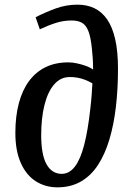

<svg xmlns="http://www.w3.org/2000/svg" viewBox="-20 -791 573 825"><path d="M133 -717Q174 -738 219 -754.5Q264 -771 313 -771Q354 -771 386 -755.5Q418 -740 440.5 -707.5Q463 -675 475 -622.5Q487 -570 487 -495Q487 -409 478 -332Q469 -255 450 -191.5Q431 -128 401 -82Q371 -36 327.5 -11Q284 14 227 14Q175 14 134 -12Q93 -38 69.5 -90.5Q46 -143 46 -220Q46 -291 61 -347.5Q76 -404 105 -443Q134 -482 176 -502.5Q218 -523 274 -523Q292 -523 312 -518.5Q332 -514 350 -507.5Q368 -501 380 -492Q380 -520 378.5 -541Q377 -562 375 -581Q370 -632 359.5 -658Q349 -684 331.5 -693.5Q314 -703 288 -703Q253 -703 220 -692.5Q187 -682 151 -665ZM245 -44Q278 -44 302 -75.5Q326 -107 342 -169.5Q358 -232 368 -323Q372 -357 374 -385Q376 -413 377 -433Q361 -442 345.5 -448Q330 -454 314 -457Q298 -460 280 -460Q240 -460 212.5 -428Q185 -396 171 -339.5Q157 -283 157 -210Q157 -170 162.5 -138.5Q168 -107 179.5 -86Q191 -65 207.5 -54.5Q224 -44 245 -44Z"/></svg>

Font: Literata 18pt Medium
Style: Italic
Weight: 500
Italic angle: -2°
Designer: Latin by Veronika Burian and Jose Scaglione. Greek by Irene Vlachou. Cyrillic by Vera Evstafieva
Foundry: TypeTogether
Version: Version 3.103;gftools[0.9.29]